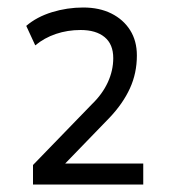

<svg xmlns="http://www.w3.org/2000/svg" viewBox="-20 -730 460 512"><path d="M68 -238V-290L225 -452Q253 -479 267.5 -510.5Q282 -542 282 -575Q282 -612 259 -631Q236 -650 195 -650Q160 -650 129 -639.5Q98 -629 74 -609L50 -661Q78 -685 118.5 -697.5Q159 -710 202 -710Q245 -710 277 -694Q309 -678 327 -649.5Q345 -621 345 -582Q345 -535 326.5 -494.5Q308 -454 272 -416L150 -290L149 -294H362V-238Z"/></svg>

Font: Nunito Sans 7pt Condensed
Style: Regular
Weight: 400
Width: 3
Designer: Vernon Adams
Foundry: Vernon Adams
Version: Version 3.101;gftools[0.9.27]